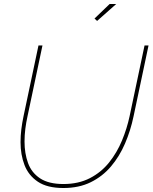

<svg xmlns="http://www.w3.org/2000/svg" viewBox="-20 -938 765 963"><path d="M298 5Q217 5 170 -26.5Q123 -58 103 -110Q83 -162 83 -225Q83 -257 87 -289.5Q91 -322 98 -355L173 -710H193L118 -355Q111 -323 107 -291.5Q103 -260 103 -228Q103 -169 120.5 -120.5Q138 -72 181 -43.5Q224 -15 298 -15Q374 -15 431 -44.5Q488 -74 527.5 -123.5Q567 -173 592 -233.5Q617 -294 630 -355L705 -710H725L650 -355Q635 -283 607 -218Q579 -153 536.5 -103Q494 -53 435 -24Q376 5 298 5ZM467 -833 454 -845 530 -918H563Z"/></svg>

Font: Raleway Thin Thin
Style: Italic
Weight: 250
Italic angle: -12°
Version: Version 4.026